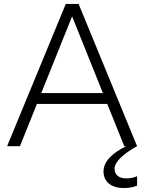

<svg xmlns="http://www.w3.org/2000/svg" viewBox="-20 -740 730 972"><path d="M609 0H619C558 30 504 72 504 128C504 182 546 212 607 212C629 212 652 209 674 200V152C656 160 639 163 620 163C585 163 560 148 560 114C560 80 602 40 674 0L378 -720H313L16 0H81L167 -214H523ZM189 -269 345 -657 501 -269Z"/></svg>

Font: Aspekta 250
Style: Regular
Weight: 250
Designer: Ivo Dolenc
Version: Version 2.000